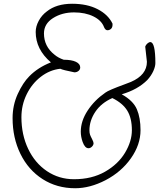

<svg xmlns="http://www.w3.org/2000/svg" viewBox="-20 -990 847 1022"><path d="M47 -361Q47 -430 74.5 -490Q102 -550 136 -584Q182 -631 251 -658Q170 -727 170 -820Q170 -849 186 -879Q202 -909 229 -929Q280 -970 364 -970Q444 -970 500 -941Q556 -912 579 -864Q580 -845 571.5 -837Q563 -829 552 -829Q541 -829 534 -845Q521 -881 477.5 -902.5Q434 -924 374 -924Q310 -924 262 -893.5Q214 -863 214 -812Q214 -743 270 -699Q290 -682 319 -672Q361 -672 384 -661Q407 -650 407 -631Q407 -620 398 -612.5Q389 -605 376 -605Q315 -617 301 -624Q245 -618 197.5 -581.5Q150 -545 122 -488Q94 -431 94 -366Q94 -273 130 -197.5Q166 -122 230 -79Q294 -36 374 -36Q469 -36 539 -76Q609 -116 645.5 -177Q682 -238 682 -297Q682 -361 657.5 -401Q633 -441 578 -468Q519 -442 487.5 -395Q456 -348 456 -296Q456 -282 459.5 -272.5Q463 -263 470 -250Q478 -234 478 -228Q478 -218 469.5 -209.5Q461 -201 451 -201Q432 -201 420 -234Q410 -262 410 -289Q410 -346 446.5 -401.5Q483 -457 541 -497Q558 -510 643 -541L677 -554Q762 -591 762 -661L753 -742Q756 -751 764.5 -758.5Q773 -766 780 -766Q807 -766 807 -654Q807 -636 796 -611.5Q785 -587 764 -564Q713 -513 628 -488Q689 -454 708.5 -408.5Q728 -363 728 -297Q728 -220 677 -147.5Q626 -75 542 -31Q459 12 380 12Q283 12 207 -36.5Q131 -85 89 -170.5Q47 -256 47 -361Z"/></svg>

Font: Bad Script
Style: Regular
Weight: 400
Italic angle: -10°
Designer: Roman Shchyukin (Gaslight Type Foundry), Cyreal (Charset Expansion)
Foundry: Gaslight
Version: Version 2.000